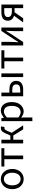

<svg xmlns="http://www.w3.org/2000/svg" viewBox="1960 -2558 826 4787"><g transform="rotate(-90 2373.5 -164.0)"><path d="M303 13C436 13 555 -91 555 -271C555 -452 436 -557 303 -557C170 -557 51 -452 51 -271C51 -91 170 13 303 13ZM303 -63C209 -63 146 -146 146 -271C146 -396 209 -481 303 -481C397 -481 461 -396 461 -271C461 -146 397 -63 303 -63Z M798 0H889V-469H1072V-543H616V-469H798Z M1192 0H1283V-246H1390L1542 0H1642L1457 -285L1503 -393C1531 -459 1553 -468 1582 -468C1590 -468 1594 -467 1600 -465L1616 -551C1608 -555 1596 -557 1584 -557C1525 -557 1486 -539 1442 -440L1388 -319H1283V-543H1192Z M1748 229H1839V45L1837 -50C1886 -10 1938 13 1987 13C2112 13 2223 -94 2223 -280C2223 -447 2147 -557 2007 -557C1944 -557 1883 -521 1834 -481H1831L1823 -543H1748ZM1972 -63C1936 -63 1888 -78 1839 -120V-405C1892 -454 1939 -480 1985 -480C2088 -480 2128 -399 2128 -279C2128 -144 2062 -63 1972 -63Z M2368 0H2536C2665 0 2752 -53 2752 -173C2752 -291 2665 -343 2536 -343H2459V-543H2368ZM2846 0H2937V-543H2846ZM2459 -73V-272H2526C2618 -272 2663 -242 2663 -173C2663 -104 2618 -73 2526 -73Z M3240 0H3331V-469H3514V-543H3058V-469H3240Z M3634 0H3719L3925 -311C3945 -344 3976 -394 3997 -428H4001C3997 -357 3992 -284 3992 -227V0H4081V-543H3996L3790 -232C3770 -199 3739 -149 3718 -116H3714C3717 -186 3723 -259 3723 -316V-543H3634Z M4564 0H4655V-543H4464C4342 -543 4251 -502 4251 -382C4251 -297 4305 -248 4375 -227L4209 0H4312L4462 -215H4564ZM4479 -281C4393 -281 4342 -317 4342 -380C4342 -445 4393 -472 4479 -472H4564V-281Z"/></g></svg>

Font: Noto Sans JP
Style: Regular
Weight: 400
Designer: Ryoko NISHIZUKA  (kana, bopomofo & ideographs); Paul D. Hunt (Latin, Greek & Cyrillic); Sandoll Communications , Soo-you
Foundry: Adobe
Version: Version 2.002;hotconv 1.0.116;makeotfexe 2.5.65601